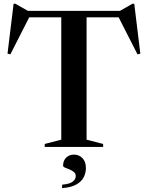

<svg xmlns="http://www.w3.org/2000/svg" viewBox="-20 -772 777 1009"><path d="M522 -15.5V0H215V-15.5L302 -38V-681H133.5L34.5 -486.5L19.5 -490L51.5 -752.5H60.5L126.5 -715H610.5L676.5 -752.5H685.5L717.5 -490L702.5 -486.5L603.5 -681H435V-38ZM306.5 198.5Q346.5 195 362.2 182.5Q378 170 378 153.5Q378 140 368 131.8Q358 123.5 344.8 118.2Q331.5 113 321.5 108.8Q311.5 104.5 311.5 98.5Q311.5 72.5 327.5 56.5Q343.5 40.5 369 40.5Q395.5 40.5 413.5 59.2Q431.5 78 431.5 111.5Q431.5 135.5 420.5 158.2Q409.5 181 382.2 197Q355 213 306.5 216.5Z"/></svg>

Font: Newsreader Display Medium
Style: Regular
Weight: 500
Designer: Hugues Gentile
Foundry: Production Type
Version: Version 1.001